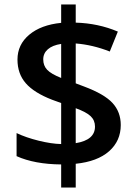

<svg xmlns="http://www.w3.org/2000/svg" viewBox="-20 -779 611 857"><path d="M355 -393 318 -407V-585Q394 -579 470 -549L506 -638Q419 -675 318 -678V-759H253V-677Q163 -668 110.5 -624Q58 -580 58 -513Q58 -450 95 -407.5Q132 -365 212 -334L253 -319V-136Q209 -137 152.5 -151Q96 -165 54 -185V-82Q134 -46 253 -45V58H318V-48Q415 -58 467 -104Q519 -150 519 -221Q519 -279 482.5 -319Q446 -359 355 -393ZM253 -583V-431Q208 -449 190.5 -467.5Q173 -486 173 -514Q173 -541 193.5 -559Q214 -577 253 -583ZM318 -140V-296Q365 -279 384.5 -260.5Q404 -242 404 -214Q404 -154 318 -140Z"/></svg>

Font: OpenSansMMV
Style: Semibold
Weight: 600
Designer: Steve Matteson
Foundry: Ascender Corporation
Version: Version 6.000